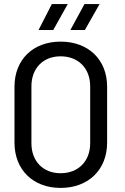

<svg xmlns="http://www.w3.org/2000/svg" viewBox="-20 -912 614 941"><path d="M277 9C413 9 505 -80 505 -213V-487C505 -620 413 -708 277 -708C142 -708 51 -620 51 -487V-213C51 -80 142 9 277 9ZM134 -210V-489C134 -577 191 -636 277 -636C364 -636 422 -577 422 -489V-210C422 -122 364 -63 277 -63C191 -63 134 -122 134 -210ZM169 -765H241L312 -892H234ZM325 -765H396L468 -892H394Z"/></svg>

Font: Vanilla Cream Book
Style: Regular
Weight: 400
Designer: Jeremy Tribby, Jinavaṁso
Foundry: Tribby Type
Version: Version 1.422;Glyphs 3.1.2 (3151)